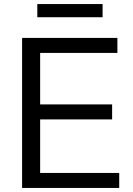

<svg xmlns="http://www.w3.org/2000/svg" viewBox="-20 -927 656 947"><path d="M164 -907H486V-842H164ZM89 -740H559V-666H178V-412H533V-338H178V-74H568V0H89Z"/></svg>

Font: Encode Sans
Style: Regular
Weight: 400
Designer: Pablo Impallari, Andres Torresi
Foundry: Pablo Impallari, Andres Torresi
Version: Version 1.000; ttfautohint (v1.00) -l 8 -r 50 -G 200 -x 14 -